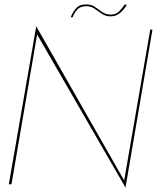

<svg xmlns="http://www.w3.org/2000/svg" viewBox="-20 -834 710 869"><path d="M660 -700 542 -17 144 -715 20 0H32L148 -678L548 15L670 -700ZM300 -756H309Q315 -774 329 -790Q343 -806 371 -806Q392 -806 408 -794.5Q424 -783 441 -771.5Q458 -760 481 -760Q505 -760 523 -775Q541 -790 554 -812L545 -814Q532 -795 518 -781.5Q504 -768 482 -768Q459 -768 442.5 -779.5Q426 -791 410 -802.5Q394 -814 370 -814Q339 -814 323.5 -795.5Q308 -777 300 -756Z"/></svg>

Font: Jost* 200 Hairline Italic
Style: Italic
Weight: 100
Italic angle: -10°
Version: Version 3.200; ttfautohint (v0.97) -l 8 -r 50 -G 200 -x 14 -